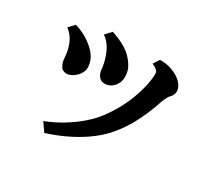

<svg xmlns="http://www.w3.org/2000/svg" viewBox="-156 -964 1312 1233"><g transform="rotate(30 500.0 -347.5)"><path d="M353 -738.8Q406.2 -721.7 450 -697Q493.7 -672.4 522 -637.2Q543 -611.8 554.4 -586.7Q565.9 -561.5 565.9 -526.9Q565.9 -499.5 558.3 -483.4Q550.8 -467.3 540 -455.1Q524.4 -437 506.6 -430.4Q488.8 -423.8 479 -423.8Q464.8 -423.8 454.6 -426.5Q444.3 -429.2 436 -437Q424.8 -447.8 419.2 -460.9Q413.6 -474.1 412.1 -487.8Q407.7 -533.2 394.5 -573.7Q381.3 -614.3 360.6 -645.8Q339.8 -677.2 312 -694.8ZM705.1 -733.9Q753.9 -735.4 791.7 -721.7Q829.6 -708 852.1 -690.9Q879.9 -669.9 890.4 -649.4Q900.9 -628.9 900.9 -611.8Q900.9 -599.6 895.5 -586.9Q890.1 -574.2 880.9 -565.9Q874 -559.6 867.2 -547.6Q860.4 -535.6 854.5 -522.5Q848.6 -509.3 845.2 -498Q832.5 -457.5 811 -407Q789.6 -356.4 762.2 -306.2Q726.1 -241.7 677 -184.6Q627.9 -127.4 558.1 -80.1Q500.5 -41 434.8 -10Q369.1 21 296.9 43.9L252.9 -19Q322.8 -46.4 381.3 -82.3Q439.9 -118.2 488.8 -160.2Q543 -206.5 582.8 -262.7Q622.6 -318.8 651.9 -377.9Q668 -410.6 682.1 -447.8Q696.3 -484.9 706.5 -522.7Q716.8 -560.5 721.2 -595.2Q722.7 -606.4 723.9 -618.9Q725.1 -631.3 724.6 -642.3Q724.1 -653.3 720.2 -659.2Q713.4 -668.9 701.9 -676.5Q690.4 -684.1 676.8 -689ZM125 -659.2Q173.8 -645.5 218.3 -617.9Q262.7 -590.3 292 -555.2Q312 -531.2 320.6 -506.1Q329.1 -481 329.1 -457Q329.1 -440.4 320.8 -423.1Q312.5 -405.8 299.8 -393.1Q280.3 -373.5 262.5 -365.2Q244.6 -356.9 228 -356.9Q216.8 -356.9 204.8 -362.3Q192.9 -367.7 186 -378.9Q177.7 -392.6 173.6 -406.7Q169.4 -420.9 168 -443.8Q164.6 -499 144 -544.7Q123.5 -590.3 85.9 -617.2Z"/></g></svg>

Font: BIZ UDMincho
Style: Bold
Weight: 700
Monospace: yes
Designer: TypeBank Co., Ltd.
Foundry: Morisawa Inc.
Version: Version 1.06